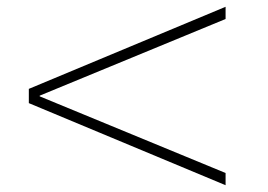

<svg xmlns="http://www.w3.org/2000/svg" viewBox="-20 -573 791 566"><path d="M645 -27 65 -269V-311L645 -553V-517L97 -291V-289L645 -63Z"/></svg>

Font: M PLUS 1 Thin ExtraLight
Style: Regular
Weight: 250
Version: Version 1.001